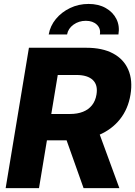

<svg xmlns="http://www.w3.org/2000/svg" viewBox="-20 -975 701 995"><path d="M9.3 0 129.9 -727.5H427.7Q510.7 -727.5 565.9 -698Q621.1 -668.5 644.8 -613.8Q668.5 -559.1 656.2 -484.4Q644 -410.2 601.6 -356.9Q559.1 -303.7 492.7 -275.6Q426.3 -247.6 341.8 -247.6H154.3L176.8 -384.3H342.8Q381.3 -384.3 410.2 -395.8Q439 -407.2 456.8 -429.7Q474.6 -452.1 480 -484.9Q488.3 -534.7 460.9 -560.5Q433.6 -586.4 376 -586.4H279.3L182.1 0ZM413.1 0 295.4 -331.5H477.1L598.6 0ZM439 -954.6Q490.7 -954.6 528.1 -933.3Q565.4 -912.1 583.3 -876.5Q601.1 -840.8 593.8 -796.4H497.6Q502.9 -827.1 481.9 -847.2Q460.9 -867.2 424.8 -867.2Q388.7 -867.2 360.8 -847.2Q333 -827.1 327.6 -796.4H232.4Q240.2 -840.8 269.5 -876.5Q298.8 -912.1 343 -933.3Q387.2 -954.6 439 -954.6Z"/></svg>

Font: Inter 20pt ExtraBold
Style: Italic
Weight: 800
Italic angle: -9.3988°
Version: Version 4.001;git-66647c0bb